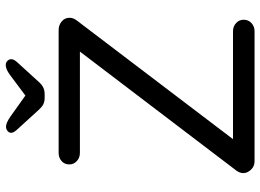

<svg xmlns="http://www.w3.org/2000/svg" viewBox="-142 -788 929 686"><g transform="rotate(-90 323.0 -444.5)"><path d="M559 -700Q577 -700 590 -689Q603 -678 603 -661Q603 -648 594 -636L164 -70L158 -77H555Q572 -77 584 -66Q596 -55 596 -39Q596 -22 584 -11Q572 0 555 0H90Q72 0 60 -13Q48 -26 48 -40Q48 -53 57 -65L486 -629L494 -624H120Q103 -624 91 -635Q79 -646 79 -662Q79 -679 91 -689.5Q103 -700 120 -700ZM312 -809 399 -874Q410 -882 418.5 -885.5Q427 -889 434 -889Q443 -889 449 -883Q455 -877 455 -870Q455 -865 453 -860.5Q451 -856 445 -849L373 -770Q364 -760 354 -755Q344 -750 330 -750H317Q303 -750 293.5 -755Q284 -760 275 -770L203 -849Q197 -856 194.5 -860.5Q192 -865 192 -870Q192 -877 198.5 -882.5Q205 -888 214 -888Q227 -888 249 -873L336 -811Z"/></g></svg>

Font: Quicksand Light Medium
Style: Regular
Weight: 500
Version: Version 3.006